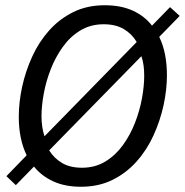

<svg xmlns="http://www.w3.org/2000/svg" viewBox="-20 -700 705 732"><path d="M288.8 12Q227.9 12 183.2 -8.5Q138.5 -28.9 109.5 -65L40.4 5.8L4.4 -28.4L81.6 -107.9Q51.6 -170 51.6 -254.6Q51.6 -309.9 64.4 -369.2Q77.3 -428.4 102.7 -484.1Q128 -539.7 167.4 -583.9Q206.7 -628 259.5 -654Q312.3 -680 379.2 -680Q441.1 -680 486 -659.5Q531 -639.1 559.5 -602.3L628.3 -672.8L665.1 -639.3L587.1 -559.4Q602.1 -528.4 609.3 -491.6Q616.4 -454.7 616.4 -413.4Q616.4 -358.1 603.6 -298.8Q590.7 -239.6 565.3 -183.9Q540 -128.3 500.6 -84.1Q461.3 -40 408.5 -14Q355.7 12 288.8 12ZM292.5 -60.5Q342.8 -60.5 381.7 -84.3Q420.6 -108 448.6 -146.7Q476.6 -185.5 494.7 -231.9Q512.8 -278.3 521.3 -325.3Q529.8 -372.2 529.8 -411.3Q529.8 -431.7 527.3 -450.7Q524.8 -469.7 519 -485.8L167.5 -126.7Q186.4 -96.3 216.9 -78.4Q247.4 -60.5 292.5 -60.5ZM149.7 -180.5 501.2 -539.9Q482.6 -571.2 451.6 -589.4Q420.6 -607.5 375.5 -607.5Q324.9 -607.5 286 -583.7Q247.1 -560 219.3 -521.1Q191.4 -482.2 173.3 -435.7Q155.2 -389.2 146.7 -342.2Q138.2 -295.2 138.2 -256.2Q138.2 -236 141.1 -216.5Q143.9 -197 149.7 -180.5Z"/></svg>

Font: Atkinson Hyperlegible Mono ExtraLight
Style: Italic
Weight: 200
Italic angle: -12°
Monospace: yes
Designer: Elliott Scott, Megan Eiswerth, Linus Boman, Theodore Petrosky, Letters from Sweden
Foundry: Applied Design Works, Letters from Sweden
Version: Version 2.001